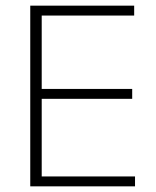

<svg xmlns="http://www.w3.org/2000/svg" viewBox="-20 -659 552 679"><path d="M87 0V-639H127.5V0ZM99.5 0V-35H457.5V0ZM109.5 -309.5V-344.5H447.5V-309.5ZM98.5 -604V-639H454.5V-604Z"/></svg>

Font: Anek Bangla Medium ExtraLight
Style: Regular
Weight: 250
Version: Version 1.003